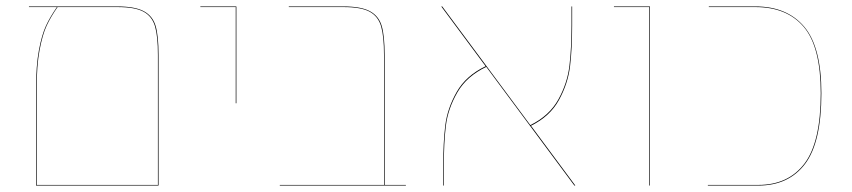

<svg xmlns="http://www.w3.org/2000/svg" viewBox="-20 -577 2649 597"><path d="M473 -406V0H92V-300Q92 -373 101 -421Q110 -469 123 -497Q136 -525 157 -555H70V-557H345Q400 -557 427.5 -542Q455 -527 464 -496Q473 -465 473 -406ZM471 -2V-406Q471 -464 462 -495Q453 -526 426.5 -540.5Q400 -555 345 -555H159Q138 -525 125 -497Q112 -469 103 -421Q94 -373 94 -300V-2Z M713 -555H603V-557H715V-256H713Z M1242 -2V0H850V-2H1174V-406Q1174 -464 1165 -495Q1156 -526 1129.5 -540.5Q1103 -555 1048 -555H878V-557H1048Q1103 -557 1130.5 -542Q1158 -527 1167 -496Q1176 -465 1176 -406V-2Z M1766 0 1492 -369Q1431 -340 1402 -289.5Q1373 -239 1366.5 -186.5Q1360 -134 1360 -60V0H1358V-60Q1358 -134 1364.5 -187Q1371 -240 1400 -291Q1429 -342 1490 -371L1352 -557H1355L1629 -188Q1688 -217 1716 -267.5Q1744 -318 1750.5 -372Q1757 -426 1757 -499V-557H1759V-499Q1759 -425 1752.5 -371Q1746 -317 1718 -266Q1690 -215 1631 -186L1769 0Z M1999 -555H1889V-557H2001V0H1999Z M2181 -2H2338Q2431 -2 2481.5 -68.5Q2532 -135 2532 -287Q2532 -431 2479.5 -493Q2427 -555 2329 -555H2184V-557H2329Q2427 -557 2480.5 -494Q2534 -431 2534 -287Q2534 -134 2483 -67Q2432 0 2338 0H2181Z"/></svg>

Font: FiraGO Two
Style: Regular
Weight: 100
Designer: bBox Type
Foundry: bBox Type GmbH
Version: Version 1.001